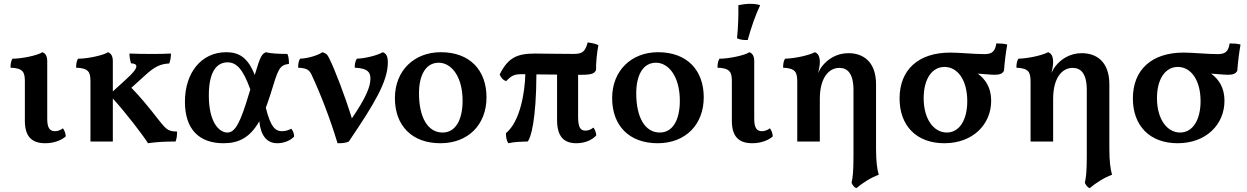

<svg xmlns="http://www.w3.org/2000/svg" viewBox="-20 -740 6520 1004"><path d="M217 9C264 9 304 -8 324 -27C323 -43 317 -59 309 -69C295 -58 279 -54 267 -54C240 -54 227 -72 227 -118V-420C227 -448 217 -461 202 -467C176 -450 94 -433 45 -433C37 -420 35 -404 35 -386C101 -384 110 -362 110 -315V-109C110 -26 146 9 217 9Z M812 -110C756 -182 713 -234 667 -281L741 -348C790 -393 821 -406 865 -408C871 -424 874 -442 874 -460C840 -458 806 -458 780 -458C741 -458 695 -458 657 -460C657 -442 660 -426 665 -409C684 -408 693 -403 693 -393C693 -380 678 -360 637 -323L570 -262V-420C570 -448 560 -461 545 -467C519 -450 437 -433 388 -433C380 -420 378 -404 378 -386C444 -384 453 -362 453 -315V0H570V-225C637 -151 722 -41 754 9C798 2 850 0 898 0C904 -14 906 -32 906 -52C862 -54 853 -58 812 -110Z M1503 -67C1489 -59 1472 -54 1454 -54C1422 -54 1395 -73 1370 -177C1378 -198 1386 -221 1394 -246C1435 -380 1440 -399 1491 -406C1491 -427 1489 -444 1483 -458C1440 -458 1395 -460 1371 -467C1349 -458 1342 -448 1312 -348C1276 -440 1229 -467 1163 -467C1033 -467 947 -360 947 -208C947 -64 1021 9 1149 9C1228 9 1287 -20 1336 -106C1343 -33 1374 9 1430 9C1463 9 1498 -4 1518 -26C1518 -41 1512 -57 1503 -67ZM1169 -47C1127 -47 1072 -98 1072 -241C1072 -380 1123 -414 1170 -414C1216 -414 1251 -379 1289 -272L1283 -253C1237 -98 1210 -47 1169 -47Z M1982 -467C1954 -451 1894 -435 1846 -433C1837 -420 1835 -404 1835 -386C1902 -383 1917 -363 1917 -329C1917 -286 1893 -228 1820 -121C1784 -238 1731 -376 1702 -434C1691 -457 1686 -460 1666 -467C1643 -451 1593 -435 1549 -433C1541 -420 1539 -404 1539 -386C1578 -384 1595 -378 1608 -352C1658 -245 1706 -120 1745 9C1766 10 1790 7 1804 0C1936 -195 2008 -313 2008 -413C2008 -448 1999 -460 1982 -467Z M2283 9C2429 9 2524 -89 2524 -231C2524 -371 2439 -467 2285 -467C2147 -467 2045 -372 2045 -227C2045 -83 2134 9 2283 9ZM2294 -47C2217 -47 2171 -126 2171 -252C2171 -345 2205 -412 2274 -412C2341 -412 2399 -339 2399 -213C2399 -116 2364 -47 2294 -47Z M3041 -57C3015 -57 3003 -74 3003 -131V-349H3025C3080 -349 3091 -359 3097 -375C3096 -411 3101 -461 3109 -504C3095 -511 3073 -516 3053 -518C3040 -470 3026 -458 2979 -458C2893 -458 2809 -460 2779 -460C2684 -460 2637 -439 2593 -351C2598 -336 2611 -320 2627 -316C2657 -347 2671 -352 2710 -352H2727C2725 -262 2701 -105 2626 -44C2625 -25 2629 -4 2638 9C2668 2 2700 1 2739 0C2756 -17 2784 -114 2785 -351C2816 -351 2853 -350 2893 -350V-112C2893 -28 2927 9 2994 9C3040 9 3078 -9 3098 -32C3097 -47 3091 -63 3083 -73C3070 -62 3056 -57 3041 -57Z M3419 9C3565 9 3660 -89 3660 -231C3660 -371 3575 -467 3421 -467C3283 -467 3181 -372 3181 -227C3181 -83 3270 9 3419 9ZM3430 -47C3353 -47 3307 -126 3307 -252C3307 -345 3341 -412 3410 -412C3477 -412 3535 -339 3535 -213C3535 -116 3500 -47 3430 -47Z M3890 -531C3909 -599 3928 -655 3955 -713C3940 -718 3921 -720 3902 -720C3882 -720 3861 -717 3841 -713C3842 -660 3840 -598 3834 -540C3851 -532 3867 -530 3890 -531ZM3914 9C3961 9 4001 -8 4021 -27C4020 -43 4014 -59 4006 -69C3992 -58 3976 -54 3964 -54C3937 -54 3924 -72 3924 -118V-420C3924 -448 3914 -461 3899 -467C3873 -450 3791 -433 3742 -433C3734 -420 3732 -404 3732 -386C3798 -384 3807 -362 3807 -315V-109C3807 -26 3843 9 3914 9Z M4458 244C4491 216 4535 188 4575 174C4566 143 4561 99 4561 40V-299C4561 -419 4492 -462 4417 -462C4353 -462 4307 -429 4280 -395C4269 -382 4264 -369 4258 -358C4264 -381 4267 -402 4267 -415C4267 -447 4257 -461 4241 -467C4210 -451 4142 -435 4085 -433C4077 -420 4075 -404 4075 -386C4141 -383 4149 -362 4149 -310V0H4267V-222C4267 -335 4315 -385 4369 -385C4411 -385 4443 -357 4443 -269V77C4443 160 4439 186 4433 216C4438 227 4445 239 4458 244Z M5190 -513C5184 -476 5172 -457 5129 -457C5076 -457 4996 -465 4949 -465C4782 -465 4684 -375 4684 -225C4684 -82 4773 9 4918 9C5068 9 5163 -90 5163 -213C5163 -281 5134 -325 5093 -355C5131 -353 5159 -349 5181 -349C5206 -349 5222 -354 5230 -370C5233 -412 5239 -463 5247 -507C5231 -512 5209 -513 5190 -513ZM4931 -47C4864 -47 4810 -115 4810 -227C4810 -326 4853 -390 4919 -390C4988 -390 5038 -321 5038 -211C5038 -113 4997 -47 4931 -47Z M5678 244C5711 216 5755 188 5795 174C5786 143 5781 99 5781 40V-299C5781 -419 5712 -462 5637 -462C5573 -462 5527 -429 5500 -395C5489 -382 5484 -369 5478 -358C5484 -381 5487 -402 5487 -415C5487 -447 5477 -461 5461 -467C5430 -451 5362 -435 5305 -433C5297 -420 5295 -404 5295 -386C5361 -383 5369 -362 5369 -310V0H5487V-222C5487 -335 5535 -385 5589 -385C5631 -385 5663 -357 5663 -269V77C5663 160 5659 186 5653 216C5658 227 5665 239 5678 244Z M6410 -513C6404 -476 6392 -457 6349 -457C6296 -457 6216 -465 6169 -465C6002 -465 5904 -375 5904 -225C5904 -82 5993 9 6138 9C6288 9 6383 -90 6383 -213C6383 -281 6354 -325 6313 -355C6351 -353 6379 -349 6401 -349C6426 -349 6442 -354 6450 -370C6453 -412 6459 -463 6467 -507C6451 -512 6429 -513 6410 -513ZM6151 -47C6084 -47 6030 -115 6030 -227C6030 -326 6073 -390 6139 -390C6208 -390 6258 -321 6258 -211C6258 -113 6217 -47 6151 -47Z"/></svg>

Font: Vollkorn Semibold
Style: Regular
Weight: 600
Designer: Friedrich Althausen
Foundry: Friedrich Althausen
Version: Version 4.015;PS 004.015;hotconv 1.0.88;makeotf.lib2.5.64775